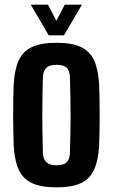

<svg xmlns="http://www.w3.org/2000/svg" viewBox="-20 -792 482 821"><path d="M221.6 9.1Q156.3 9.1 117.3 -8.8Q78.3 -26.8 60.2 -66.3Q42 -105.8 38.5 -170.5Q37.7 -194.6 37 -228.2Q36.2 -261.8 36.2 -298.8Q36.2 -335.8 36.8 -370.3Q37.4 -404.8 38.5 -430.2Q42 -494.2 60 -533.5Q78 -572.9 116.9 -591Q155.9 -609.1 221.6 -609.1Q287.9 -609.1 326.4 -590.8Q364.9 -572.5 382.7 -533.1Q400.5 -493.8 403.9 -430.2Q405 -406 405.6 -372.3Q406.2 -338.5 406.2 -301.5Q406.2 -264.6 405.6 -230.4Q405 -196.2 403.9 -170.5Q400.5 -106.7 382.7 -67.1Q364.9 -27.5 326.4 -9.2Q287.9 9.1 221.6 9.1ZM221.6 -85.2Q252.3 -85.2 265.4 -98.6Q278.5 -112.1 279.1 -139.8Q280.2 -180 281 -220Q281.9 -260.1 281.9 -300.4Q281.9 -340.7 281 -380.7Q280.2 -420.7 279.1 -460.8Q278.5 -488.3 265.5 -501.6Q252.6 -514.9 221.6 -514.9Q191.5 -514.9 177.9 -501.6Q164.3 -488.3 163.3 -460.8Q162.2 -420.7 161.6 -380.5Q160.9 -340.3 160.9 -300.1Q160.9 -259.9 161.6 -219.7Q162.2 -179.5 163.3 -139.8Q164.3 -112.1 178 -98.6Q191.7 -85.2 221.6 -85.2ZM188.3 -640.9 111.5 -772.1H185L221 -703.4L257 -772.1H330.4L253.6 -640.9Z"/></svg>

Font: Big Shoulders Display SC Thin
Style: Regular
Weight: 100
Designer: Patric King
Foundry: XO Type Co
Version: Version 2.002